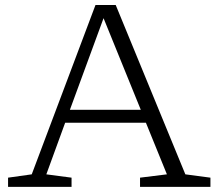

<svg xmlns="http://www.w3.org/2000/svg" viewBox="-20 -730 846 750"><path d="M704 -49 802 -36V0H527V-36L632 -49L550 -250.5H234.5L161 -49L259.5 -36V0H11.5V-36L104 -49L353 -710.5H432ZM253 -301H530L384.5 -659Z"/></svg>

Font: Newsreader Caption Light
Style: Regular
Weight: 300
Designer: Hugues Gentile
Foundry: Production Type
Version: Version 1.001